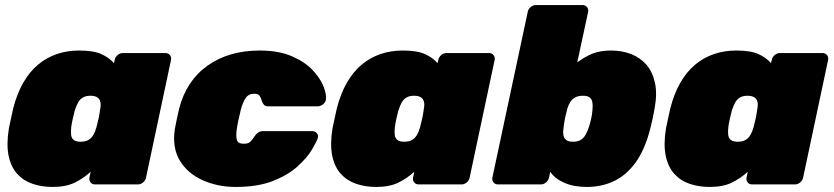

<svg xmlns="http://www.w3.org/2000/svg" viewBox="-20 -730 3301 760"><path d="M188 10Q145 10 108.5 -2.5Q72 -15 47.5 -42.5Q23 -70 14 -114Q5 -158 15 -221Q20 -244 23.5 -261Q27 -278 32 -300Q47 -359 72 -402.5Q97 -446 130.5 -474Q164 -502 205 -516Q246 -530 293 -530Q350 -530 381 -516Q412 -502 431 -480L434 -493Q436 -504 445.5 -512Q455 -520 466 -520H635Q646 -520 652.5 -512Q659 -504 657 -493L558 -27Q556 -16 546.5 -8Q537 0 526 0H356Q345 0 338.5 -8Q332 -16 334 -27L339 -50Q309 -23 274.5 -6.5Q240 10 188 10ZM299 -169Q318 -169 330 -176Q342 -183 349.5 -196Q357 -209 362 -227Q368 -250 371 -264.5Q374 -279 377 -301Q380 -317 377 -328Q374 -339 364.5 -345Q355 -351 338 -351Q320 -351 308 -344Q296 -337 289 -324Q282 -311 276 -293Q272 -278 268 -260Q264 -242 262 -227Q260 -209 261.5 -196Q263 -183 272 -176Q281 -169 299 -169Z M913 10Q842 10 782.5 -16.5Q723 -43 692 -94Q661 -145 672 -219Q675 -235 680 -259Q685 -283 689 -300Q718 -411 802 -470.5Q886 -530 1008 -530Q1083 -530 1135 -507.5Q1187 -485 1217.5 -452.5Q1248 -420 1260.5 -388Q1273 -356 1270 -336Q1269 -325 1258.5 -317Q1248 -309 1237 -309H1042Q1031 -309 1025.5 -314.5Q1020 -320 1017 -329Q1013 -343 1007.5 -351Q1002 -359 987 -359Q964 -359 952.5 -342Q941 -325 933 -295Q928 -273 924 -255.5Q920 -238 918 -224Q913 -192 917.5 -176.5Q922 -161 945 -161Q963 -161 971 -169Q979 -177 988 -191Q994 -200 1002 -205.5Q1010 -211 1021 -211H1216Q1227 -211 1234 -203Q1241 -195 1238 -184Q1233 -168 1214 -136.5Q1195 -105 1157.5 -71Q1120 -37 1060 -13.5Q1000 10 913 10Z M1469 10Q1426 10 1389.5 -2.5Q1353 -15 1328.5 -42.5Q1304 -70 1295 -114Q1286 -158 1296 -221Q1301 -244 1304.5 -261Q1308 -278 1313 -300Q1328 -359 1353 -402.5Q1378 -446 1411.5 -474Q1445 -502 1486 -516Q1527 -530 1574 -530Q1631 -530 1662 -516Q1693 -502 1712 -480L1715 -493Q1717 -504 1726.5 -512Q1736 -520 1747 -520H1916Q1927 -520 1933.5 -512Q1940 -504 1938 -493L1839 -27Q1837 -16 1827.5 -8Q1818 0 1807 0H1637Q1626 0 1619.5 -8Q1613 -16 1615 -27L1620 -50Q1590 -23 1555.5 -6.5Q1521 10 1469 10ZM1580 -169Q1599 -169 1611 -176Q1623 -183 1630.5 -196Q1638 -209 1643 -227Q1649 -250 1652 -264.5Q1655 -279 1658 -301Q1661 -317 1658 -328Q1655 -339 1645.5 -345Q1636 -351 1619 -351Q1601 -351 1589 -344Q1577 -337 1570 -324Q1563 -311 1557 -293Q1553 -278 1549 -260Q1545 -242 1543 -227Q1541 -209 1542.5 -196Q1544 -183 1553 -176Q1562 -169 1580 -169Z M2303 10Q2251 10 2213.5 -6.5Q2176 -23 2158 -50L2153 -27Q2151 -16 2141.5 -8Q2132 0 2121 0H1951Q1940 0 1933.5 -8Q1927 -16 1929 -27L2069 -683Q2071 -694 2080.5 -702Q2090 -710 2101 -710H2286Q2297 -710 2303.5 -702Q2310 -694 2308 -683L2265 -483Q2294 -505 2325 -517.5Q2356 -530 2398 -530Q2442 -530 2478 -516Q2514 -502 2538.5 -474Q2563 -446 2572.5 -402.5Q2582 -359 2571 -300Q2567 -278 2563.5 -261Q2560 -244 2554 -221Q2533 -138 2496 -87Q2459 -36 2410 -13Q2361 10 2303 10ZM2248 -169Q2267 -169 2278.5 -176Q2290 -183 2297.5 -196Q2305 -209 2311 -227Q2316 -242 2320 -260Q2324 -278 2325 -293Q2327 -311 2325 -324Q2323 -337 2314.5 -344Q2306 -351 2287 -351Q2270 -351 2258 -345Q2246 -339 2238.5 -328Q2231 -317 2226 -301Q2220 -279 2217 -264.5Q2214 -250 2211 -227Q2208 -209 2210 -196Q2212 -183 2221 -176Q2230 -169 2248 -169Z M2789 10Q2746 10 2709.5 -2.5Q2673 -15 2648.5 -42.5Q2624 -70 2615 -114Q2606 -158 2616 -221Q2621 -244 2624.5 -261Q2628 -278 2633 -300Q2648 -359 2673 -402.5Q2698 -446 2731.5 -474Q2765 -502 2806 -516Q2847 -530 2894 -530Q2951 -530 2982 -516Q3013 -502 3032 -480L3035 -493Q3037 -504 3046.5 -512Q3056 -520 3067 -520H3236Q3247 -520 3253.5 -512Q3260 -504 3258 -493L3159 -27Q3157 -16 3147.5 -8Q3138 0 3127 0H2957Q2946 0 2939.5 -8Q2933 -16 2935 -27L2940 -50Q2910 -23 2875.5 -6.5Q2841 10 2789 10ZM2900 -169Q2919 -169 2931 -176Q2943 -183 2950.5 -196Q2958 -209 2963 -227Q2969 -250 2972 -264.5Q2975 -279 2978 -301Q2981 -317 2978 -328Q2975 -339 2965.5 -345Q2956 -351 2939 -351Q2921 -351 2909 -344Q2897 -337 2890 -324Q2883 -311 2877 -293Q2873 -278 2869 -260Q2865 -242 2863 -227Q2861 -209 2862.5 -196Q2864 -183 2873 -176Q2882 -169 2900 -169Z"/></svg>

Font: Rubik Black
Style: Italic
Weight: 900
Italic angle: -12°
Designer: Hubert and Fischer
Foundry: Hubert and Fischer
Version: Version 2.300;gftools[0.9.30]